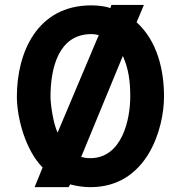

<svg xmlns="http://www.w3.org/2000/svg" viewBox="-20 -749 736 783"><path d="M266.1 2.9C291 9.8 320.8 14.2 349.1 14.2C581.1 14.2 648.9 -226.1 648.9 -355C648.9 -464.8 621.1 -582 537.1 -658.2L566.9 -729H434.1L430.2 -715.8C409.7 -723.6 379.4 -727.1 352.1 -727.1C131.8 -727.1 48.8 -535.2 48.8 -355C48.8 -268.1 84 -136.2 153.8 -65.9L121.1 14.2H259.8ZM311 -108.9 481 -521C504.9 -466.8 511.2 -416.5 511.2 -355C511.2 -262.2 478 -104 348.1 -104C327.6 -104 324.2 -106.9 311 -108.9ZM214.8 -208C196.8 -247.1 186 -323.2 186 -355C186 -469.2 217.8 -609.9 352.1 -609.9C370.1 -609.9 373 -606.9 382.8 -606Z"/></svg>

Font: Tuffy
Style: Bold
Weight: 700
Designer: Thatcher Ulrich, Karoly Barta, Michael Everson
Version: Version 001.270